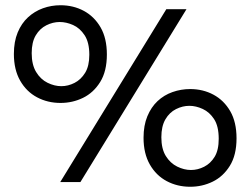

<svg xmlns="http://www.w3.org/2000/svg" viewBox="-20 -695 956 733"><path d="M211 -302Q162 -302 121.5 -323.5Q81 -345 57 -387Q33 -429 33 -489Q33 -536 47.5 -571Q62 -606 87 -629Q112 -652 144 -663.5Q176 -675 211 -675Q260 -675 300 -653.5Q340 -632 364 -590.5Q388 -549 388 -487Q388 -423 362.5 -382Q337 -341 297 -321.5Q257 -302 211 -302ZM214 -366Q240 -366 264.5 -378.5Q289 -391 305 -417Q321 -443 321 -486Q321 -533 303 -560.5Q285 -588 259 -599.5Q233 -611 208 -611Q182 -611 157 -598.5Q132 -586 116.5 -560Q101 -534 101 -492Q101 -448 118 -420Q135 -392 161.5 -379Q188 -366 214 -366ZM706 18Q657 18 616.5 -3.5Q576 -25 552 -67Q528 -109 528 -169Q528 -216 542.5 -251Q557 -286 581.5 -309Q606 -332 638.5 -343.5Q671 -355 706 -355Q755 -355 795 -333.5Q835 -312 859 -270.5Q883 -229 883 -167Q883 -103 857.5 -62Q832 -21 792 -1.5Q752 18 706 18ZM709 -46Q735 -46 759.5 -58.5Q784 -71 799.5 -96.5Q815 -122 815 -165Q815 -213 797.5 -240Q780 -267 754 -279Q728 -291 703 -291Q677 -291 652 -278.5Q627 -266 611.5 -239.5Q596 -213 596 -171Q596 -127 613 -99.5Q630 -72 656.5 -59Q683 -46 709 -46ZM210 0 615 -660H692L287 0Z"/></svg>

Font: Bricolage Grotesque 96pt ExtraBold Light
Style: Regular
Weight: 300
Version: Version 1.001;gftools[0.9.33.dev8+g029e19f]